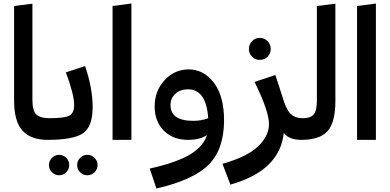

<svg xmlns="http://www.w3.org/2000/svg" viewBox="-20 -794 2216 1090"><path d="M60 -223V-760L164 -773V-228Q164 -167 185.5 -145Q207 -123 262 -123L271 -58L251 0Q155 0 107.5 -52.5Q60 -105 60 -223Z M261 -123Q348 -123 374.5 -138Q401 -153 401 -198Q401 -257 354 -383L463 -419Q506 -293 506 -186Q506 -76 452 -38Q398 0 251 0L231 -57ZM315 201Q292 201 275 184Q258 167 258 143Q258 119 275 102Q292 85 315 85Q339 85 356 102Q373 119 373 143Q373 167 356 184Q339 201 315 201ZM476 201Q452 201 435 184Q418 167 418 143Q418 119 435 102Q452 85 476 85Q499 85 516.5 102Q534 119 534 143Q534 167 516.5 184Q499 201 476 201Z M726 0H619V-760L726 -774Z M1051 -400Q1137 -400 1194.5 -324Q1252 -248 1252 -111Q1252 54 1164 141.5Q1076 229 868 276L830 163Q982 129 1058 83.5Q1134 38 1155 -27Q1115 0 1048 0Q962 0 910 -52.5Q858 -105 858 -189Q858 -278 914.5 -339Q971 -400 1051 -400ZM948 -198Q948 -108 1077 -108Q1124 -108 1162 -123Q1151 -287 1047 -287Q1004 -287 976 -262Q948 -237 948 -198Z M1499 -472Q1481 -454 1455 -454Q1429 -454 1411 -472Q1393 -490 1393 -516Q1393 -542 1411 -560.5Q1429 -579 1455 -579Q1481 -579 1499 -560.5Q1517 -542 1517 -516Q1517 -490 1499 -472ZM1701 -123 1711 -57 1691 0Q1620 0 1591 -40Q1569 175 1288 254L1243 136Q1381 97 1444 38Q1507 -21 1507 -90Q1507 -163 1425 -329L1543 -368Q1558 -325 1582 -249Q1602 -177 1627.5 -150Q1653 -123 1701 -123Z M1691 0 1671 -57 1701 -123Q1743 -123 1761 -144.5Q1779 -166 1779 -223V-760L1884 -773V-221Q1884 -99 1839.5 -49.5Q1795 0 1691 0Z M2114 0H2007V-760L2114 -774Z"/></svg>

Font: FiraGO Medium
Style: Regular
Weight: 500
Designer: bBox Type
Foundry: bBox Type GmbH
Version: Version 1.001;PS 001.001;hotconv 1.0.88;makeotf.lib2.5.64775